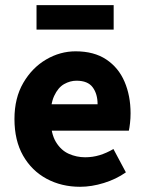

<svg xmlns="http://www.w3.org/2000/svg" viewBox="-20 -705 558 737"><path d="M287.4 12Q216.1 12 158.9 -18.8Q101.8 -49.6 68.6 -107.6Q35.5 -165.7 35.5 -248.2Q35.5 -328.8 69.4 -386.9Q103.2 -444.9 156.9 -476.5Q210.6 -508 270.2 -508Q341.2 -508 388.1 -476.6Q435.1 -445.2 458.1 -391.3Q481.2 -337.4 481.2 -270Q481.2 -250.6 479.1 -232.6Q477.1 -214.5 474.6 -203.3H149.5L148.4 -304.7H354.6Q354.6 -344.3 335.9 -369.7Q317.2 -395.2 273.4 -395.2Q249.3 -395.2 226.1 -382.2Q203 -369.1 188 -337Q173 -305 174.2 -248.2Q175.3 -191.9 194.7 -159.9Q214.2 -127.9 244.1 -114.6Q274 -101.3 307 -101.3Q335.6 -101.3 362.4 -109.4Q389.2 -117.6 415.4 -133L463.2 -43.4Q425.8 -17.1 378.7 -2.6Q331.6 12 287.4 12ZM120.2 -591.5V-685.4H416.3V-591.5Z"/></svg>

Font: Source Sans 3
Style: Regular
Weight: 200
Designer: Paul D. Hunt
Foundry: Adobe
Version: Version 3.046;hotconv 1.0.118;makeotfexe 2.5.65603